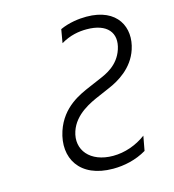

<svg xmlns="http://www.w3.org/2000/svg" viewBox="-111 -831 850 936"><g transform="rotate(-15 314.0 -363.0)"><path d="M345.5 12.4C401.6 12.4 461.6 -0.4 514.9 -32L528.4 -105.5C479.8 -69.2 420.5 -48.3 361.5 -48.3C245.7 -48.3 184.7 -123.9 213.8 -212C240.1 -291.5 322.1 -327.8 372.2 -349.1L425.4 -372.2C476.9 -393.8 553.6 -438.2 582 -524.9C616.5 -628.2 567.5 -737.6 409.8 -737.6C371.4 -737.6 321.4 -731.2 276.3 -710.6L264.6 -642.8C311.1 -670.5 355.5 -677.9 394.9 -677.9C498.6 -677.9 543.3 -622.5 517 -543C492.2 -468 427.2 -441.8 396 -428.3L336.3 -402.7C285.5 -380.7 190.7 -342.3 153.4 -229.8C111.9 -103.7 175.4 12.4 345.5 12.4Z"/></g></svg>

Font: TID UI Light
Style: Italic
Weight: 300
Italic angle: -9.39999°
Designer: The TID Project Authors
Foundry: Bakken & Bæck
Version: Version 1.001;hotconv 1.0.109;makeotfexe 2.5.65596